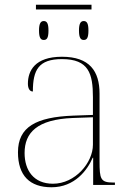

<svg xmlns="http://www.w3.org/2000/svg" viewBox="-20 -782 557 812"><path d="M132 -742H367V-762H132ZM165 -613C178 -613 185 -621 185 -653C185 -684 178 -693 165 -693C153 -693 145 -684 145 -653C145 -621 153 -613 165 -613ZM334 -613C347 -613 354 -621 354 -653C354 -684 347 -693 334 -693C322 -693 314 -684 314 -653C314 -621 322 -613 334 -613ZM198 10C296 10 350 -63 372 -115H374V0H466V-10H459C405 -10 401 -25 401 -100V-386C401 -481 359 -542 242 -542C127 -542 98 -482 98 -428C98 -409 105 -395 119 -395C119 -486 143 -532 242 -532C355 -532 373 -471 373 -371V-296L290 -293C132 -287 56 -245 56 -138C56 -39 106 10 198 10ZM204 -5C122 -5 84 -62 84 -135C84 -221 137 -277 288 -283L373 -286V-170C373 -94 298 -5 204 -5Z"/></svg>

Font: Noto Serif Display Thin
Style: Regular
Weight: 100
Designer: Monotype Design Team
Foundry: Monotype Imaging Inc.
Version: Version 2.009